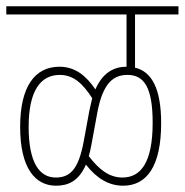

<svg xmlns="http://www.w3.org/2000/svg" viewBox="-20 -642 587 610"><path d="M0 -596H382V-430C346 -430 308 -415 283 -358C254 -401 219 -430 169 -430C90 -430 44 -366 44 -239C44 -106 93 -52 158 -52C196 -52 230 -66 253 -119C288 -74 327 -52 371 -52C446 -52 492 -113 492 -251C492 -362 461 -415 409 -427V-596H547V-622H0ZM270 -180 289 -283C307 -382 343 -404 385 -404C438 -404 465 -364 465 -252C465 -125 427 -78 369 -78C327 -78 295 -103 262 -146C265 -156 268 -168 270 -180ZM71 -239C71 -354 109 -404 170 -404C216 -404 245 -373 273 -330C270 -318 267 -305 264 -291L246 -193C229 -100 200 -78 157 -78C106 -78 71 -124 71 -239Z"/></svg>

Font: Noto Sans Devanagari ExtraCondensed Thin
Style: Regular
Weight: 100
Width: 2
Designer: Jelle Bosma - Monotype Design Team
Foundry: Monotype Imaging Inc.
Version: Version 2.004